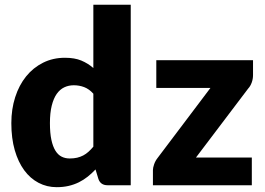

<svg xmlns="http://www.w3.org/2000/svg" viewBox="-20 -768 1097 796"><path d="M367 -379.5Q349.5 -399 329 -406.8Q308.5 -414.5 286 -414.5Q264.5 -414.5 246.5 -406Q228.5 -397.5 215.2 -378.8Q202 -360 194.5 -330Q187 -300 187 -257.5Q187 -216.5 193 -188.5Q199 -160.5 209.8 -143.2Q220.5 -126 235.5 -118.5Q250.5 -111 269 -111Q286 -111 299.8 -114.2Q313.5 -117.5 325 -123.5Q336.5 -129.5 346.8 -138.8Q357 -148 367 -160ZM522 -748.5V0H426Q397 0 388 -26L376 -65.5Q360.5 -49 343.5 -35.5Q326.5 -22 306.8 -12.2Q287 -2.5 264.2 2.8Q241.5 8 215 8Q174.5 8 140 -10Q105.5 -28 80.5 -62Q55.5 -96 41.2 -145.2Q27 -194.5 27 -257.5Q27 -315.5 43 -365.2Q59 -415 88.2 -451.2Q117.5 -487.5 158.5 -508Q199.5 -528.5 249 -528.5Q289.5 -528.5 317 -517Q344.5 -505.5 367 -486V-748.5ZM1029 -456.5Q1029 -440.5 1023.5 -425.5Q1018 -410.5 1009 -401L792.5 -115H1024V0H614V-63Q614 -72.5 619 -87Q624 -101.5 634 -114L852.5 -403.5H628V-518.5H1029Z"/></svg>

Font: Lato 2
Style: Regular
Weight: 900
Designer: Lukasz Dziedzic with Adam Twardoch and Botio Nikoltchev
Foundry: tyPoland Lukasz Dziedzic
Version: Version 2.015; 2015-08-06; http://www.latofonts.com/